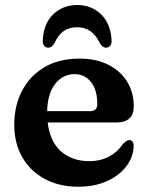

<svg xmlns="http://www.w3.org/2000/svg" viewBox="-20 -714 576 747"><path d="M500.5 -300.5Q500.5 -237.5 432 -237.5H165.5Q174.5 -162.5 217.8 -124.8Q261 -87 327 -87Q371 -87 404.5 -105Q438 -123 456.5 -152Q473.5 -169.5 483.5 -169Q500.5 -168.5 500 -144Q498.5 -102.5 471.2 -66.8Q444 -31 396 -9.2Q348 12.5 285 12.5Q210.5 12.5 154.2 -17.8Q98 -48 66.8 -102.2Q35.5 -156.5 35.5 -228.5Q35.5 -303 66 -361.2Q96.5 -419.5 153.2 -452.8Q210 -486 289.5 -486Q354.5 -486 401.8 -462Q449 -438 474.8 -396Q500.5 -354 500.5 -300.5ZM270.5 -425.5Q224.5 -425.5 194.8 -387.8Q165 -350 163.5 -281.5H329.5Q358.5 -281.5 358.5 -308.5Q358.5 -364.5 334 -395Q309.5 -425.5 270.5 -425.5ZM280.5 -608Q249.5 -608 228.2 -593.5Q207 -579 192 -546Q181.5 -528.5 168 -528.5Q157 -528.5 151 -537.2Q145 -546 146.5 -560Q150.5 -624 188 -659.2Q225.5 -694.5 280.5 -694.5Q335 -694.5 372.2 -659.2Q409.5 -624 414 -560Q415.5 -546 409.5 -537.2Q403.5 -528.5 392.5 -528.5Q378.5 -528.5 368.5 -546Q339.5 -608 280.5 -608Z"/></svg>

Font: Fraunces 9pt Soft SemiBold
Style: Regular
Weight: 600
Version: Version 1.000;[b76b70a41]